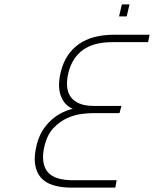

<svg xmlns="http://www.w3.org/2000/svg" viewBox="-20 -859 705 879"><path d="M527 -341H402Q383 -341 351.5 -337Q320 -333 287 -318Q254 -303 226 -274Q198 -245 185 -196Q174 -153 178 -122Q182 -91 198.5 -71.5Q215 -52 244 -43Q273 -34 311 -34H514L508 0H307Q260 0 224 -11Q188 -22 167 -46Q146 -70 140.5 -108Q135 -146 149 -200Q159 -237 176.5 -264Q194 -291 216 -310.5Q238 -330 263 -342.5Q288 -355 313 -361Q274 -377 258 -421.5Q242 -466 259 -533Q280 -614 341 -657Q402 -700 503 -700H665L658 -666H494Q409 -666 360 -630.5Q311 -595 294 -529Q285 -494 287 -465.5Q289 -437 302.5 -417Q316 -397 342.5 -385.5Q369 -374 410 -374H536ZM538 -839H573L560 -784H525Z"/></svg>

Font: Panefresco 1wt
Style: Italic
Weight: 250
Version: Version 1.000